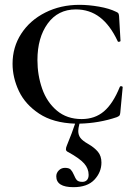

<svg xmlns="http://www.w3.org/2000/svg" viewBox="-20 -500 573 795"><path d="M488 -139 478 -33Q477 -25 475 -22Q473 -19 464 -15Q391 10 309 12Q304 32 304 42Q304 59 313 71Q322 83 345 96Q371 111 385.5 128.5Q400 146 400 173Q400 213 371 244Q342 275 284 275Q213 275 213 230Q213 216 223.5 205.5Q234 195 249 195Q266 195 273 202.5Q280 210 286 224Q292 239 298.5 246Q305 253 321 253Q333 253 340 245.5Q347 238 347 224Q347 198 328.5 177Q310 156 263 130Q258 128 255.5 125Q253 122 253 118Q253 111 257 102Q280 46 291 12Q200 9 142 -29.5Q84 -68 58 -123.5Q32 -179 32 -236Q32 -305 68 -360.5Q104 -416 167.5 -448Q231 -480 309 -480Q347 -480 390 -472.5Q433 -465 461 -451Q468 -448 470 -445Q472 -442 473 -434L479 -331Q479 -328 473.5 -327Q468 -326 467 -330Q436 -396 393.5 -428.5Q351 -461 294 -461Q220 -461 177.5 -402.5Q135 -344 135 -251Q135 -189 154.5 -133Q174 -77 215.5 -42Q257 -7 318 -7Q373 -7 410.5 -39Q448 -71 476 -140Q478 -144 483 -143Q488 -142 488 -139Z"/></svg>

Font: Cormorant SC SemiBold
Style: Regular
Weight: 600
Designer: Christian Thalmann (Catharsis Fonts)
Version: Version 3.000